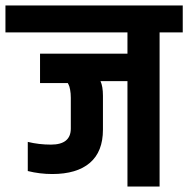

<svg xmlns="http://www.w3.org/2000/svg" viewBox="-55 -685 691 705"><path d="M323 -333V-209Q323 -128 275 -87Q227 -46 137 -46Q91 -46 47 -57V-164Q88 -154 132 -154Q205 -154 205 -213V-326Q205 -342 202.5 -355.5Q200 -369 197 -374L194 -380H92V-488H413V-566H-35V-665H616V-566H531V0H413V-387H314Q323 -368 323 -333Z"/></svg>

Font: Khand ExtraBold
Style: Regular
Weight: 800
Designer: Sanchit Sawaria and Jyotish Sonowal (Devanagari), Satya Rajpurohit (Latin)
Foundry: Indian Type Foundry
Version: Version 2.000;PS 1.0;hotconv 1.0.79;makeotf.lib2.5.61930